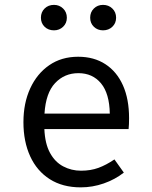

<svg xmlns="http://www.w3.org/2000/svg" viewBox="-20 -776 640 807"><path d="M166.5 -233.5Q169 -172.5 190 -133.8Q211 -95 245.5 -76.8Q280 -58.5 320.5 -58.5Q361 -58.5 393.8 -70.5Q426.5 -82.5 461 -106L500.5 -50.5Q463.5 -21.5 416.2 -5Q369 11.5 319.5 11.5Q243 11.5 189 -23Q135 -57.5 106.8 -119.2Q78.5 -181 78.5 -262.5Q78.5 -342.5 107 -404.5Q135.5 -466.5 187 -502Q238.5 -537.5 308.5 -537.5Q375 -537.5 423 -506.2Q471 -475 496.8 -417.2Q522.5 -359.5 522.5 -279.5Q522.5 -266 522 -254.2Q521.5 -242.5 520.5 -233.5ZM309.5 -468.5Q251 -468.5 211.8 -427Q172.5 -385.5 167 -298.5H441.5Q440 -383 404.5 -425.8Q369 -468.5 309.5 -468.5ZM207 -648.5Q183 -648.5 167.5 -663.5Q152 -678.5 152 -701.5Q152 -725 167.5 -740.2Q183 -755.5 207 -755.5Q229.5 -755.5 245.2 -740.2Q261 -725 261 -701.5Q261 -678.5 245.2 -663.5Q229.5 -648.5 207 -648.5ZM413 -648.5Q390 -648.5 374.5 -663.5Q359 -678.5 359 -701.5Q359 -725 374.5 -740.2Q390 -755.5 413 -755.5Q436.5 -755.5 452.2 -740.2Q468 -725 468 -701.5Q468 -678.5 452.2 -663.5Q436.5 -648.5 413 -648.5Z"/></svg>

Font: Fira Code Light
Style: Regular
Weight: 400
Monospace: yes
Version: Version 5.002